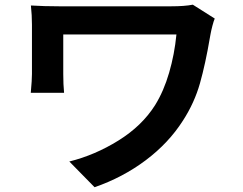

<svg xmlns="http://www.w3.org/2000/svg" viewBox="-20 -732 1017 804"><path d="M861.8 -590.1 858.9 -574.2Q840.3 -464.6 817.3 -383.1Q794.2 -301.5 746.3 -227.3Q686.3 -133.1 590.3 -61Q494.4 11 376 52L270.3 -55.7Q377.4 -82.3 476 -143.6Q574.5 -204.8 629.4 -291.7Q665.8 -350.3 688.2 -427.4Q710.7 -504.4 718.8 -587.6H244.9V-422.1Q244.9 -377.9 248.3 -343.5H108.9Q113.8 -397.7 113.8 -422.1V-628.7Q113.8 -667.7 109.4 -709Q164.6 -705.6 227.5 -705.6H697Q753.2 -705.6 787.4 -712.4L879.2 -654.3Q874.8 -644.3 869.5 -624.1Q864.3 -604 861.8 -590.1Z"/></svg>

Font: Min Sans VF VF
Style: Regular
Weight: 400
Designer: Jinseong-Kim, NotoSansCJK, Nunito
Foundry: Jinseong-Kim
Version: Version 1.420;Glyphs 3.1.2 (3151)